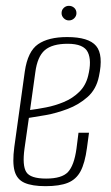

<svg xmlns="http://www.w3.org/2000/svg" viewBox="-20 -629 380 658"><path d="M136 9Q90 9 64 -2.5Q38 -14 30 -43Q22 -72 29 -125L65 -384Q75 -453 110.5 -477.5Q146 -502 210 -502Q284 -502 309.5 -471.5Q335 -441 319 -367Q310 -323 280 -296.5Q250 -270 211.5 -255.5Q173 -241 136.5 -234.5Q100 -228 79 -225L64 -120Q56 -62 70 -39.5Q84 -17 138 -17Q192 -17 213 -39.5Q234 -62 242 -119L249 -174H285L278 -122Q271 -70 256 -42Q241 -14 212.5 -2.5Q184 9 136 9ZM83 -252Q107 -255 138 -261Q169 -267 199 -279.5Q229 -292 251.5 -314Q274 -336 282 -369Q295 -421 281 -450Q267 -479 212 -479Q159 -479 133.5 -457Q108 -435 101 -381ZM216 -559Q206 -559 198.5 -566.5Q191 -574 191 -584Q191 -595 198.5 -602Q206 -609 216 -609Q227 -609 234.5 -602Q242 -595 242 -584Q242 -574 234.5 -566.5Q227 -559 216 -559Z"/></svg>

Font: Alumni Sans ExtraLight
Style: Italic
Weight: 250
Italic angle: -8°
Version: Version 1.016